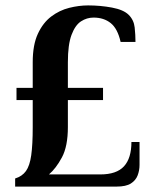

<svg xmlns="http://www.w3.org/2000/svg" viewBox="-20 -690 575 710"><path d="M36 0V-30Q62 -38 76 -57.5Q90 -77 95.5 -116Q101 -155 101 -220V-320H41V-365H101V-460Q101 -524 120 -565Q139 -606 169.5 -629Q200 -652 236 -661Q272 -670 306 -670Q351 -670 394 -662Q437 -654 456 -635Q475 -616 478 -588.5Q481 -561 481 -535H426Q415 -584 389.5 -604.5Q364 -625 326 -625Q301 -625 279.5 -611Q258 -597 244.5 -561Q231 -525 231 -460V-365H361V-320H231V-220Q231 -149 209 -108Q187 -67 161 -45H351Q411 -45 438.5 -75Q466 -105 466 -165H496V-80Q496 -60 489 -41.5Q482 -23 464 -11.5Q446 0 411 0Z"/></svg>

Font: El Messiri
Style: Bold
Weight: 700
Designer: Mohamed Gaber
Foundry: Kief Type Foundry
Version: Version 2.020; ttfautohint (v1.8.3)